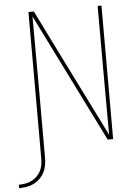

<svg xmlns="http://www.w3.org/2000/svg" viewBox="-98 -783 760 1053"><g transform="rotate(-5 282.0 -256.0)"><path d="M-36 223V204Q-18 204 0 201Q18 198 34 190Q50 182 63 169.5Q76 157 84.5 141Q93 125 96 107Q99 89 99 72V-735H129L268 -454L481 -26Q481 -130 480.5 -233.5Q480 -337 480 -441V-735H501V0H471L119 -709Q119 -605 119.5 -501.5Q120 -398 120 -294V72Q120 92 116 112.5Q112 133 102.5 151Q93 169 78 183.5Q63 198 44.5 207Q26 216 5.5 219.5Q-15 223 -36 223Z"/></g></svg>

Font: Iosevka Thin Extended
Style: Regular
Weight: 100
Width: 7
Monospace: yes
Designer: Belleve Invis
Foundry: Belleve Invis
Version: Version 32.5.0; ttfautohint (v1.8.4)